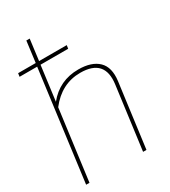

<svg xmlns="http://www.w3.org/2000/svg" viewBox="-194 -896 879 992"><g transform="rotate(-30 245.0 -400.0)"><path d="M2 -654.8 4.9 -674.8H109.9L126 -799.8H146L129.9 -674.8H294.9L292 -654.8H127L100.1 -449.2Q170.4 -536.1 283.2 -536.1Q361.8 -536.1 401.6 -497.8Q441.4 -459.5 431.2 -380.9L380.9 0H360.8L410.2 -374Q429.2 -516.1 283.2 -516.1Q171.4 -516.1 96.2 -418.9L41 0H21L106.9 -654.8Z"/></g></svg>

Font: Cooper Hewitt
Style: Thin Italic
Weight: 702
Designer: Village Type and Design LLC
Foundry: Cooper Hewitt Smithsonian Design Museum
Version: 1.000